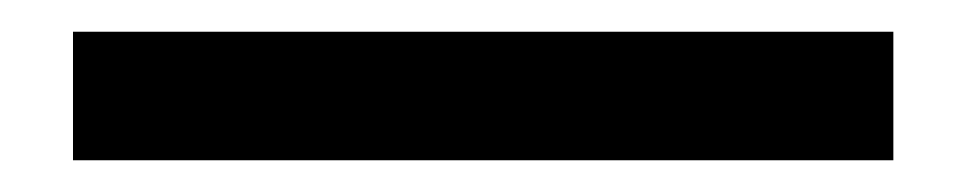

<svg xmlns="http://www.w3.org/2000/svg" viewBox="-20 -20 609 121"><path d="M26 81V0H543V81Z"/></svg>

Font: Rokkitt SemiBold
Style: Bold
Weight: 700
Version: Version 3.103